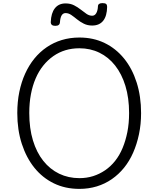

<svg xmlns="http://www.w3.org/2000/svg" viewBox="-20 -1194 1016 1233"><path d="M490 19Q399 19 326 -16.5Q253 -52 201 -116.5Q149 -181 120 -270.5Q91 -360 91 -468Q91 -540 104 -603.5Q117 -667 141.5 -721Q166 -775 200.5 -817.5Q235 -860 279.5 -890.5Q324 -921 377 -937Q430 -953 490 -953Q579 -953 651.5 -918Q724 -883 776.5 -818.5Q829 -754 857.5 -664.5Q886 -575 886 -468Q886 -396 872.5 -332Q859 -268 835 -213.5Q811 -159 776.5 -116.5Q742 -74 698 -43.5Q654 -13 601.5 3Q549 19 490 19ZM490 -50Q537 -50 578 -63Q619 -76 655 -100.5Q691 -125 719.5 -161Q748 -197 767.5 -244Q787 -291 798 -346.5Q809 -402 809 -468Q809 -565 785.5 -642Q762 -719 719.5 -773Q677 -827 618.5 -855.5Q560 -884 490 -884Q442 -884 400.5 -871.5Q359 -859 323 -834Q287 -809 258 -773Q229 -737 209 -690.5Q189 -644 178.5 -588.5Q168 -533 168 -468Q168 -370 191.5 -292.5Q215 -215 258 -161Q301 -107 360 -78.5Q419 -50 490 -50ZM335 -1028Q306 -1028 306 -1052Q308 -1110 332.5 -1141Q357 -1172 401 -1172Q432 -1172 455.5 -1160Q479 -1148 498.5 -1132.5Q518 -1117 535.5 -1105Q553 -1093 572 -1093Q589 -1093 598.5 -1110Q608 -1127 609 -1154Q610 -1174 638 -1174Q655 -1174 661.5 -1168.5Q668 -1163 668 -1150Q667 -1091 642.5 -1060.5Q618 -1030 572 -1030Q542 -1030 518 -1042Q494 -1054 474.5 -1070Q455 -1086 437.5 -1098Q420 -1110 401 -1110Q385 -1110 376 -1095.5Q367 -1081 365 -1051Q364 -1039 356.5 -1033.5Q349 -1028 335 -1028Z"/></svg>

Font: Playwrite US Modern Light
Style: Regular
Weight: 300
Designer: Veronika Burian, José Scaglione
Foundry: TypeTogether
Version: Version 1.003